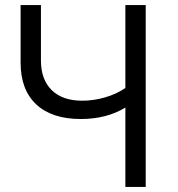

<svg xmlns="http://www.w3.org/2000/svg" viewBox="-20 -735 699 755"><path d="M298 -267Q184 -267 122.5 -324.5Q61 -382 61 -489V-715H141V-497Q141 -422 183.5 -380.5Q226 -339 303 -339Q348 -339 393 -352Q438 -365 473 -389V-715H553V0H473V-312Q399 -267 298 -267Z"/></svg>

Font: Wix Madefor Text
Style: Regular
Weight: 400
Designer: Dalton Maag Ltd
Foundry: Dalton Maag Ltd
Version: Version 3.100